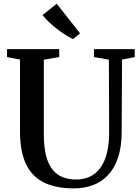

<svg xmlns="http://www.w3.org/2000/svg" viewBox="-20 -1008 758 1036"><path d="M378.5 8.5Q281 8.5 216.5 -23.5Q152 -55.5 120 -123.5Q88 -191.5 88 -299V-686.5L18 -700V-743H299.5V-700L216.5 -686V-284.5Q216.5 -216.5 228.2 -169.5Q240 -122.5 262.8 -93.8Q285.5 -65 317.8 -52.2Q350 -39.5 390.5 -39.5Q448.5 -39.5 488.2 -68.8Q528 -98 548.5 -154.8Q569 -211.5 569 -293L567.5 -686L487 -700V-743H707V-700L638.5 -686.5L636.5 -298Q636.5 -216.5 617.2 -158.5Q598 -100.5 563.2 -63.5Q528.5 -26.5 481.5 -9Q434.5 8.5 378.5 8.5ZM374 -797.5Q354 -806.5 331.2 -821Q308.5 -835.5 285.8 -853.2Q263 -871 243.2 -890Q223.5 -909 209.5 -926.5L286 -988L412 -828L375 -797.5Z"/></svg>

Font: Merriweather 60pt SemiBold
Style: Regular
Weight: 600
Version: Version 2.100